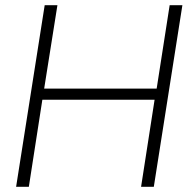

<svg xmlns="http://www.w3.org/2000/svg" viewBox="-20 -719 734 739"><path d="M42 0 152 -699H201L150 -378H583L633 -699H682L572 0H523L575 -335H143L91 0Z"/></svg>

Font: MuseoModerno ExtraLight
Style: Italic
Weight: 250
Italic angle: -9°
Designer: Pablo Cosgaya, Héctor Gatti, Marcela Romero, and the Authors of The MuseoModerno Project.
Foundry: Omnibus-Type Team
Version: Version 1.003